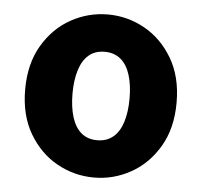

<svg xmlns="http://www.w3.org/2000/svg" viewBox="-43 -553 642 610"><g transform="rotate(5 277.5 -248.0)"><path d="M278 12Q215 12 160 -18.5Q105 -49 70.5 -107.5Q36 -166 36 -248Q36 -330 70.5 -388.5Q105 -447 160 -477.5Q215 -508 278 -508Q340 -508 395 -477.5Q450 -447 484.5 -388.5Q519 -330 519 -248Q519 -166 484.5 -107.5Q450 -49 395 -18.5Q340 12 278 12ZM278 -107Q308 -107 328.5 -124Q349 -141 359 -173Q369 -205 369 -248Q369 -291 359 -323Q349 -355 328.5 -372Q308 -389 278 -389Q247 -389 227 -372Q207 -355 197 -323Q187 -291 187 -248Q187 -205 197 -173Q207 -141 227 -124Q247 -107 278 -107Z"/></g></svg>

Font: Source Sans 3
Style: Bold
Weight: 700
Designer: Paul D. Hunt
Foundry: Adobe
Version: Version 3.052;hotconv 1.1.0;makeotfexe 2.6.0